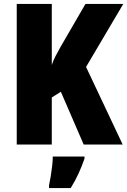

<svg xmlns="http://www.w3.org/2000/svg" viewBox="-20 -734 646 975"><path d="M603 0H405L289 -268L243 -239V0H65V-714H243V-404Q250 -426 262 -449Q274 -472 287 -495L414 -714H606L417 -394ZM409 72Q395 112 378.5 148Q362 184 339 221H229V207Q233 189 237.5 162Q242 135 245 108Q248 81 248 61H409Z"/></svg>

Font: Noto Sans Bengali Condensed Black
Style: Regular
Weight: 900
Width: 3
Designer: Joana Ranito - Universal Thirst; Jelle Bosma - Monotype Design Team
Foundry: Universal Thirst ehf.
Version: Version 3.000; ttfautohint (v1.8.4.7-5d5b)